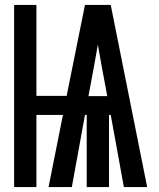

<svg xmlns="http://www.w3.org/2000/svg" viewBox="-20 -755 640 775"><path d="M37 0V-735H127V-368H249L323 -735H427L574 0H480L427 -291H420V0H330V-291H323L270 0H176L234 -291H127V0ZM413 -367 390 -490Q386 -511 382.5 -532.5Q379 -554 375 -575Q371 -554 367.5 -532.5Q364 -511 360 -490L337 -367Z"/></svg>

Font: Iosevka Fixed Extended
Style: Bold
Weight: 700
Width: 7
Monospace: yes
Designer: Belleve Invis
Foundry: Belleve Invis
Version: Version 24.1.1; ttfautohint (v1.8.4)